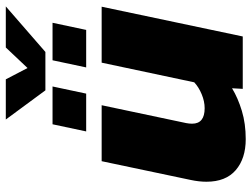

<svg xmlns="http://www.w3.org/2000/svg" viewBox="-120 -716 846 645"><g transform="rotate(-90 302.5 -393.0)"><path d="M322 -663 224 -796H359L397 -723L466 -796H604L451 -663ZM184 -526 208 -639H335L311 -526ZM399 -526 423 -639H549L525 -526ZM158 10Q93 10 54 -23.5Q15 -57 15 -122Q15 -147 21 -175L84 -474H272L212 -190Q211 -185 210.5 -180Q210 -175 210 -170Q210 -128 262 -128Q285 -128 309 -138Q333 -148 349 -163L415 -474H603L503 0H327L329 -36Q296 -16 253 -3Q210 10 158 10Z"/></g></svg>

Font: Kanit
Style: Bold Italic
Weight: 700
Italic angle: -12°
Designer: Katatrad Team
Foundry: CadsonDemak
Version: Version 2.000; ttfautohint (v1.8.3)